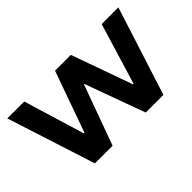

<svg xmlns="http://www.w3.org/2000/svg" viewBox="-78 -762 1024 1024"><g transform="rotate(-45 434.0 -250.0)"><path d="M175.8 0 15 -500H142.5L247.5 -154.2H251.7L375 -500H494.2L617.5 -154.2H621.7L726.7 -500H852.5L692.5 0H559.2L435.8 -339.2H432.5L309.2 0Z"/></g></svg>

Font: Funnel Display Light SemiBold
Style: Regular
Weight: 600
Version: Version 1.000